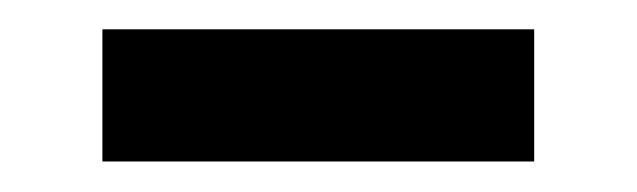

<svg xmlns="http://www.w3.org/2000/svg" viewBox="-20 -714 428 129"><path d="M338.9 -605.5H48.8V-694.3H338.9Z"/></svg>

Font: Cadman
Style: Bold
Weight: 700
Designer: Paul James MIller
Foundry: High-Logic / Made with FontCreator
Version: Version 2.114;March 28, 2021;FontCreator 13.0.0.2683 64-bit